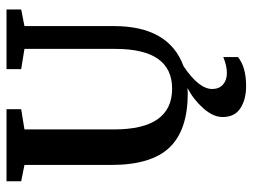

<svg xmlns="http://www.w3.org/2000/svg" viewBox="-113 -477 775 589"><g transform="rotate(-90 274.5 -182.5)"><path d="M283 6Q170 6 116.5 -50Q63 -106 63 -229V-495L13 -505V-550H234V-505L172 -495V-220Q172 -42 297 -42Q419 -42 419 -216V-495L357 -505V-550H540V-505L489 -495V-221Q489 -52 366 -7Q296 40 296 81Q296 102 309.5 114Q323 126 345 126Q367 126 394 115V160Q363 185 305 185Q264 185 237 167.5Q210 150 210 113Q210 84 236.5 54Q263 24 299 5Q296 5 291 5.5Q286 6 283 6Z"/></g></svg>

Font: Aikya SemiBold
Style: Regular
Weight: 600
Designer: Neelakash Kshetrimayum (Latin subset based on Merriweather by Eben Sorkin)
Foundry: Brand New Type
Version: Version 1.00 b005